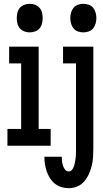

<svg xmlns="http://www.w3.org/2000/svg" viewBox="-20 -765 540 1008"><path d="M136 -595Q122 -595 108 -600Q94 -605 84.5 -616Q75 -627 71.5 -641.5Q68 -656 68 -670Q68 -684 71.5 -698.5Q75 -713 84.5 -724Q94 -735 108 -740Q122 -745 136 -745Q150 -745 164 -740Q178 -735 187.5 -724Q197 -713 200.5 -698.5Q204 -684 204 -670Q204 -656 200.5 -641.5Q197 -627 187.5 -616Q178 -605 164 -600Q150 -595 136 -595ZM19 0V-88H91V-432H28V-520H183V-88H246V0ZM418 -595Q403 -595 389 -600Q375 -605 366 -616Q357 -627 353 -641.5Q349 -656 349 -670Q349 -684 353 -698.5Q357 -713 366 -724Q375 -735 389 -740Q403 -745 418 -745Q432 -745 446 -740Q460 -735 469 -724Q478 -713 482 -698.5Q486 -684 486 -670Q486 -656 482 -641.5Q478 -627 469 -616Q460 -605 446 -600Q432 -595 418 -595ZM341 223Q322 223 303 217.5Q284 212 268.5 199.5Q253 187 242.5 170.5Q232 154 225.5 135.5Q219 117 216 97.5Q213 78 213 58H304Q304 70 305.5 81.5Q307 93 310.5 104.5Q314 116 321.5 125.5Q329 135 341 135Q350 135 356 128.5Q362 122 365.5 114.5Q369 107 371 98.5Q373 90 374.5 82Q376 74 377 65.5Q378 57 378.5 48.5Q379 40 379 31.5Q379 23 379 15V-432H311V-520H470V15Q470 38 468.5 61Q467 84 461.5 106Q456 128 446.5 149Q437 170 422 187.5Q407 205 385.5 214Q364 223 341 223Z"/></svg>

Font: Iosevka Term Curly Semibold
Style: Regular
Weight: 600
Designer: Belleve Invis
Foundry: Belleve Invis
Version: Version 32.3.0